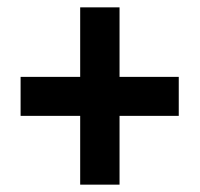

<svg xmlns="http://www.w3.org/2000/svg" viewBox="-20 -615 543 522"><path d="M305 -406V-595H198V-406H36V-300H198V-113H305V-300H466V-406Z"/></svg>

Font: Noto Sans Armenian Condensed
Style: Regular
Weight: 400
Width: 3
Designer: Monotype Design Team
Foundry: Monotype Imaging Inc.
Version: Version 2.008